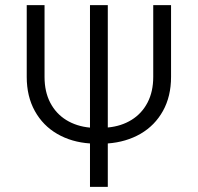

<svg xmlns="http://www.w3.org/2000/svg" viewBox="-20 -727 769 747"><path d="M645.5 -707V-427.7Q645.5 -352.1 614 -295.4Q582.5 -238.8 526.9 -206.5Q471.2 -174.3 399.4 -168.9V0H330.1V-168.9Q258.3 -173.8 202.6 -206.1Q147 -238.3 115.5 -295.2Q84 -352.1 84 -427.7V-707H153.3V-427.7Q153.3 -370.1 175.5 -327.4Q197.8 -284.7 237.8 -260Q277.8 -235.4 330.1 -230.5V-707H399.4V-231Q451.7 -235.8 491.7 -260.5Q531.7 -285.2 554 -327.9Q576.2 -370.6 576.2 -427.7V-707Z"/></svg>

Font: Pretendard Std Light
Style: Regular
Weight: 300
Designer: Base glyphs from Inter by Rasmus Andersson; Hangeul glyphs from Noto Sans CJK(Source Han Sans) by Jang Soo-young and Kan
Foundry: Kil Hyung-jin
Version: Version 1.309